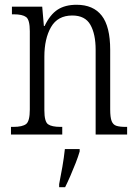

<svg xmlns="http://www.w3.org/2000/svg" viewBox="-20 -564 577 805"><path d="M26 0V-32H36Q74 -32 89.5 -44Q105 -56 105 -105V-433Q105 -481 89.5 -492.5Q74 -504 38 -504H30V-536H157L164 -455H167Q190 -503 221.5 -523.5Q253 -544 301 -544Q371 -544 406.5 -498.5Q442 -453 442 -355V-105Q442 -72 448 -56.5Q454 -41 468 -36.5Q482 -32 507 -32H513V0H381V-355Q381 -421 359 -460Q337 -499 283 -499Q222 -499 194 -450.5Q166 -402 166 -326V-102Q166 -54 181.5 -43Q197 -32 234 -32H241V0ZM228 208Q235 173 241.5 135.5Q248 98 252 61H314V71Q308 92 297.5 119Q287 146 275 173.5Q263 201 253 221H228Z"/></svg>

Font: Noto Serif Condensed Light
Style: Regular
Weight: 300
Width: 3
Designer: Monotype Design Team
Foundry: Monotype Imaging Inc.
Version: Version 2.013